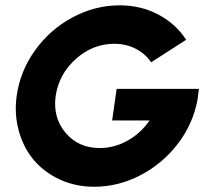

<svg xmlns="http://www.w3.org/2000/svg" viewBox="-20 -691 781 724"><path d="M43 -330.1Q56.2 -423.3 112.5 -501.7Q168.9 -580.1 253.7 -625.5Q338.4 -670.9 431.2 -670.9Q511.2 -670.9 576.9 -636.2Q642.6 -601.6 682.1 -541L549.8 -456.1Q527.8 -488.8 491.5 -507.3Q455.1 -525.9 411.1 -525.9Q330.1 -525.9 266.1 -468.8Q202.1 -411.6 189.9 -329.1Q178.7 -248 227.1 -190.4Q275.4 -132.8 356 -132.8Q411.6 -132.8 461.7 -161.1Q511.7 -189.5 543.9 -236.8H402.8L419.9 -356H730L725.1 -316.9Q709 -225.6 651.4 -149.9Q593.8 -74.2 510 -30.5Q426.3 13.2 335 13.2Q265.1 13.2 206.1 -13.9Q147 -41 108.2 -86.7Q69.3 -132.3 51.3 -196Q33.2 -259.8 43 -330.1Z"/></svg>

Font: Human Sans Bold
Style: Italic
Weight: 700
Italic angle: -8°
Designer: Tim Radville
Foundry: Continuum
Version: Version 1.000;FEAKit 1.0